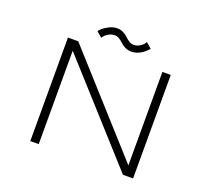

<svg xmlns="http://www.w3.org/2000/svg" viewBox="-141 -1041 1333 1220"><g transform="rotate(20 525.0 -431.0)"><path d="M585 -753.5Q562 -753.5 542.8 -763.2Q523.5 -773 512 -784.5Q500.5 -796 485 -805.8Q469.5 -815.5 453 -815.5Q431 -815.5 412 -804.2Q393 -793 385 -782L377 -771L340 -802.5Q343 -807.5 356 -820.2Q369 -833 397 -847.8Q425 -862.5 453 -862.5Q476 -862.5 495.2 -852.5Q514.5 -842.5 526 -830.8Q537.5 -819 553 -809Q568.5 -799 585 -799Q607 -799 625.8 -810.5Q644.5 -822 652 -833L659.5 -844.5L696.5 -812Q691.5 -806 685 -799.8Q678.5 -793.5 663.5 -781.2Q648.5 -769 627.8 -761.2Q607 -753.5 585 -753.5ZM816.5 -700H873V0H804.5L235 -631.5V0H178V-700H247.5L816.5 -68Z"/></g></svg>

Font: League Mono Extended UltraLight
Style: Regular
Weight: 200
Width: 9
Designer: Tyler Finck
Foundry: The League of Moveable Type / Tyler Finck
Version: Version 2.210